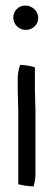

<svg xmlns="http://www.w3.org/2000/svg" viewBox="-20 -689 191 693"><path d="M28 -626C28 -601 48 -581 73 -581C98 -581 118 -600 118 -624C118 -649 96 -669 72 -669C47 -669 28 -650 28 -626ZM44 -364C44 -337 46 -314 46 -286V-24C61 -20 81 -17 101 -16C105 -28 108 -45 108 -62V-286C108 -314 106 -337 106 -364V-446C91 -451 73 -454 53 -455C48 -442 44 -425 44 -408Z"/></svg>

Font: SolarCharger
Style: 350
Weight: 300
Designer: Mew Too
Foundry: Cannot Into Space Fonts/KineticPlasma Fonts
Version: Version 1.100